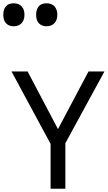

<svg xmlns="http://www.w3.org/2000/svg" viewBox="-70 -1149 656 1169"><path d="M283 -363 469 -714H566L328 -277V0H238V-273L0 -714H98ZM213 -989Q184 -989 167 -1007Q150 -1025 150 -1059Q150 -1092 166 -1110.5Q182 -1129 213 -1129Q245 -1129 262 -1110Q279 -1091 279 -1059Q279 -1026 261 -1007.5Q243 -989 213 -989ZM13 -989Q-16 -989 -33 -1007Q-50 -1025 -50 -1059Q-50 -1092 -34 -1110.5Q-18 -1129 13 -1129Q45 -1129 62 -1110Q79 -1091 79 -1059Q79 -1026 61 -1007.5Q43 -989 13 -989Z"/></svg>

Font: Noto Sans Tifinagh
Style: Regular
Weight: 400
Designer: JamraPatel
Foundry: JamraPatel LLC
Version: Version 2.004; ttfautohint (v1.8.4.7-5d5b)